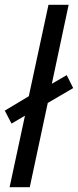

<svg xmlns="http://www.w3.org/2000/svg" viewBox="-20 -780 325 800"><path d="M20 0H104L179 -351L285 -413L258 -467L196 -431L266 -760H182L100 -379L0 -319L28 -265L84 -298Z"/></svg>

Font: Noto Sans SemiCondensed
Style: Italic
Weight: 400
Width: 4
Italic angle: -12°
Designer: Monotype Design Team
Foundry: Monotype Imaging Inc.
Version: Version 2.013